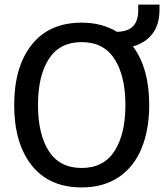

<svg xmlns="http://www.w3.org/2000/svg" viewBox="-20 -809 717 839"><path d="M677 -789V-768Q677 -702 646.5 -662Q616 -622 561 -606Q632 -511 632 -350Q632 -241 598 -159.5Q564 -78 497.5 -34Q431 10 337 10Q195 10 118.5 -86.5Q42 -183 42 -350Q42 -517 118.5 -613.5Q195 -710 337 -710Q425 -710 491 -670Q539 -671 561.5 -694.5Q584 -718 584 -764V-789ZM528 -350Q528 -477 480.5 -551Q433 -625 337 -625Q241 -625 193.5 -551.5Q146 -478 146 -350Q146 -222 193.5 -148.5Q241 -75 337 -75Q433 -75 480.5 -149Q528 -223 528 -350Z"/></svg>

Font: Niramit Medium
Style: Regular
Weight: 500
Designer: Katatrad Aksorn Co.,Ltd.
Foundry: Cadson Demak Co.,Ltd.
Version: Version 1.000; ttfautohint (v1.6)